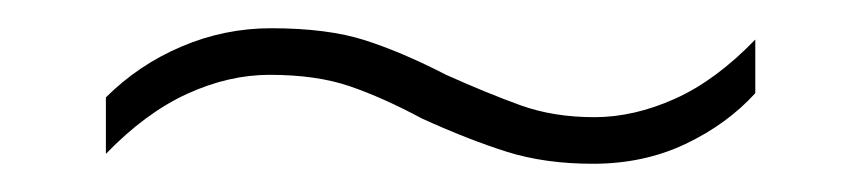

<svg xmlns="http://www.w3.org/2000/svg" viewBox="-20 -421 610 136"><path d="M279 -337Q251 -352 227.5 -360Q204 -368 171 -368Q142 -368 112.5 -354.5Q83 -341 55 -312V-352Q78 -375 108.5 -388Q139 -401 172 -401Q212 -401 238.5 -392.5Q265 -384 296 -368Q325 -355 348.5 -346.5Q372 -338 401 -338Q429 -338 458 -351Q487 -364 515 -393V-355Q495 -333 465.5 -319Q436 -305 400 -305Q366 -305 339 -313.5Q312 -322 279 -337Z"/></svg>

Font: Noto Sans Khmer ExtraLight
Style: Regular
Weight: 250
Version: Version 2.003